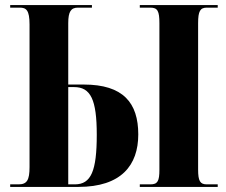

<svg xmlns="http://www.w3.org/2000/svg" viewBox="-20 -734 886 754"><path d="M20 0H288C456 0 523 -85 523 -206C523 -330 464 -402 309 -402H248V-643C248 -689 259 -704 286 -704H341V-714H20V-704H58C83 -704 96 -694 96 -638V-78C96 -27 86 -10 53 -10H20ZM529 0H835V-10H792C766 -10 758 -23 758 -68V-643C758 -690 766 -704 792 -704H835V-714H529V-704H571C599 -704 606 -690 606 -643V-67C606 -23 599 -10 571 -10H529ZM274 -10H248V-392H271C336 -392 360 -343 360 -205C360 -63 338 -10 274 -10Z"/></svg>

Font: Noto Serif Display ExtraCondensed ExtraBold
Style: Regular
Weight: 800
Width: 2
Designer: Monotype Design Team
Foundry: Monotype Imaging Inc.
Version: Version 2.009